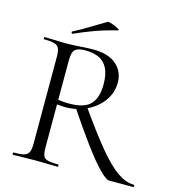

<svg xmlns="http://www.w3.org/2000/svg" viewBox="-114 -884 914 984"><g transform="rotate(15 342.5 -392.0)"><path d="M554 0Q537 0 499.5 -38.5Q462 -77 408.5 -149.5Q355 -222 289 -321L345 -338Q430 -217 489.5 -145.5Q549 -74 594.5 -43Q640 -12 682 -12Q685 -12 685 -6Q685 0 682 0Q632 0 600.5 0Q569 0 554 0ZM302 -628Q382 -628 424.5 -591.5Q467 -555 467 -496Q467 -442 435.5 -398.5Q404 -355 352.5 -330Q301 -305 240 -305Q230 -305 217.5 -306Q205 -307 195 -308V-81Q195 -52 200.5 -37Q206 -22 224.5 -17Q243 -12 280 -12Q283 -12 283 -6Q283 0 280 0Q256 0 226.5 -1Q197 -2 162 -2Q129 -2 98.5 -1Q68 0 43 0Q41 0 41 -6Q41 -12 43 -12Q80 -12 98.5 -17Q117 -22 124 -37Q131 -52 131 -81V-544Q131 -573 124.5 -587.5Q118 -602 100 -607.5Q82 -613 45 -613Q42 -613 42 -619Q42 -625 45 -625Q69 -625 99 -623.5Q129 -622 162 -622Q193 -622 233.5 -625Q274 -628 302 -628ZM399 -467Q399 -522 382.5 -554Q366 -586 336 -599.5Q306 -613 264 -613Q227 -613 211 -600Q195 -587 195 -542V-332Q209 -330 225 -329Q241 -328 254 -328Q335 -328 367 -363.5Q399 -399 399 -467ZM178 -678Q174 -677 172 -682.5Q170 -688 173 -689Q220 -713 258.5 -737Q297 -761 335 -783Q339 -786 351.5 -782.5Q364 -779 377.5 -773Q391 -767 398.5 -762Q406 -757 400 -756Q333 -739 281 -720Q229 -701 178 -678Z"/></g></svg>

Font: Cormorant Garamond Light
Style: Regular
Weight: 400
Version: Version 4.001